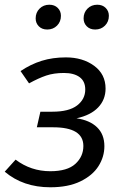

<svg xmlns="http://www.w3.org/2000/svg" viewBox="-23 -781 530 813"><path d="M424 -406Q424 -359 392.5 -326Q361 -293 301 -280Q357 -272 388 -242Q419 -212 419 -162Q419 -117 394 -77.5Q369 -38 317.5 -13Q266 12 190 12Q75 12 -3 -54L43 -105Q108 -56 190 -56Q262 -56 296 -87Q330 -118 330 -163Q330 -242 202 -242H133L148 -308H199Q269 -308 303.5 -334.5Q338 -361 338 -402Q338 -437 314 -454.5Q290 -472 248 -472Q205 -472 172.5 -461Q140 -450 100 -428L64 -480Q107 -509 153.5 -523.5Q200 -538 256 -538Q327 -538 375.5 -502.5Q424 -467 424 -406ZM128 -703Q128 -728 144.5 -744.5Q161 -761 186 -761Q208 -761 221.5 -747.5Q235 -734 235 -714Q235 -689 218.5 -672.5Q202 -656 177 -656Q155 -656 141.5 -669.5Q128 -683 128 -703ZM331 -703Q331 -728 347.5 -744.5Q364 -761 389 -761Q411 -761 424.5 -747.5Q438 -734 438 -714Q438 -689 421.5 -672.5Q405 -656 380 -656Q358 -656 344.5 -669.5Q331 -683 331 -703Z"/></svg>

Font: FiraGO Book
Style: Italic
Weight: 350
Italic angle: -8°
Designer: bBox Type GmbH
Foundry: bBox Type GmbH
Version: Version 1.001